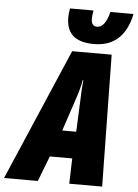

<svg xmlns="http://www.w3.org/2000/svg" viewBox="-120 -994 746 1041"><g transform="rotate(5 253.0 -473.5)"><path d="M364 -766C465 -766 537 -819 564 -947H438C424 -890 402 -861 373 -861C351 -861 341 -876 341 -902C341 -914 343 -931 346 -947H218C215 -931 213 -910 213 -899C213 -817 254 -766 364 -766ZM-58 0H126L179 -138H301L297 0H476L465 -717H250ZM234 -284 296 -471C307 -504 315 -532 321 -567H324C320 -530 319 -500 318 -468L310 -284Z"/></g></svg>

Font: Noto Sans UI Condensed Black
Style: Italic
Weight: 900
Width: 3
Italic angle: -192°
Designer: Monotype Design Team
Foundry: Monotype Imaging Inc.
Version: Version 1.901